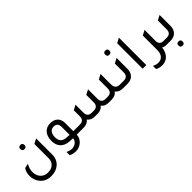

<svg xmlns="http://www.w3.org/2000/svg" viewBox="195 -1825 3194 3194"><g transform="rotate(-45 1792.0 -227.5)"><path d="M327 -443Q278 -443 278 -493Q278 -542 327 -542Q375 -542 375 -493Q375 -443 327 -443ZM589 -54Q589 61 509 129Q438 190 327 190Q197 190 125 98Q70 27 70 -70Q70 -154 112 -214L195 -232Q150 -161 150 -79Q150 5 202 59Q251 109 327 109Q415 109 463 58Q503 15 503 -54V-388L589 -434Z M1236 -81V0H1112Q1108 86 1038 142Q979 188 904 188Q842 188 787 159V83Q840 111 892 111Q945 111 984.5 78Q1024 45 1025 -1Q973 -3 948 -5Q840 -11 785 -78Q739 -134 739 -223Q739 -332 797 -393Q849 -447 934 -447Q1023 -447 1071 -394Q1112 -347 1112 -271V-81ZM1025 -265Q1025 -367 934 -367Q882 -367 853 -329.5Q824 -292 824 -225Q824 -94 952 -86Q976 -83 1025 -81Z M1176 0V-81H1266Q1363 -81 1363 -181V-321L1449 -367V-181Q1449 -81 1547 -81H1593Q1691 -81 1691 -181V-355L1777 -400V-181Q1777 -81 1874 -81H1921Q2019 -81 2019 -181V-388L2105 -434V-190Q2105 -81 2209 -81H2292V0H2202Q2112 0 2065 -61Q2023 -1 1934 0H1865Q1777 0 1734 -59Q1691 -1 1606 0H1537Q1451 0 1406 -59Q1363 0 1275 0Z M2436 -555Q2387 -555 2387 -605Q2387 -654 2436 -654Q2484 -654 2484 -605Q2484 -555 2436 -555ZM2232 0V-81H2298Q2396 -81 2396 -181V-388L2482 -434V-178Q2482 -93 2431 -44Q2384 0 2308 0Z M2662 0V-599L2748 -645V0Z M3238 -81H3304V0H3228Q3177 0 3140 -20Q3131 79 3071 138Q3016 192 2933 192Q2873 192 2816 162V87Q2867 115 2918 115Q2982 115 3018 72Q3054 29 3054 -47V-388L3140 -434V-433L3141 -434V-161Q3150 -81 3238 -81Z M3244 0V-81H3310Q3408 -81 3408 -181V-388L3494 -434V-178Q3494 -93 3443 -44Q3396 0 3320 0ZM3405 199Q3356 199 3356 149Q3356 100 3405 100Q3453 100 3453 149Q3453 199 3405 199Z"/></g></svg>

Font: TajawalTap Med
Style: Regular
Weight: 500
Designer: Boutros Fonts
Foundry: Created by Boutros International 2017
Version: Version 2.700